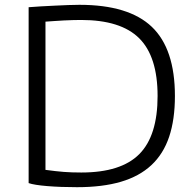

<svg xmlns="http://www.w3.org/2000/svg" viewBox="-20 -769 805 798"><path d="M300 9Q232 9 177 4.5Q122 0 99 -8V-739Q121 -741 149.5 -742.5Q178 -744 207.5 -745.5Q237 -747 264 -748Q291 -749 310 -749Q515 -749 611 -657.5Q707 -566 707 -370Q707 -272 683 -200.5Q659 -129 609 -82.5Q559 -36 482.5 -13.5Q406 9 300 9ZM318 -52Q483 -52 559 -128.5Q635 -205 635 -370Q635 -534 558.5 -610Q482 -686 317 -686Q303 -686 284 -685.5Q265 -685 245 -684Q225 -683 205 -681.5Q185 -680 169 -679V-63Q213 -57 245 -54.5Q277 -52 318 -52Z"/></svg>

Font: Encode Sans Wide
Style: Light
Weight: 300
Designer: Pablo Impallari, Andres Torresi
Foundry: Pablo Impallari, Andres Torresi
Version: Version 1.000; ttfautohint (v1.00) -l 8 -r 50 -G 200 -x 14 -